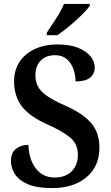

<svg xmlns="http://www.w3.org/2000/svg" viewBox="-20 -951 567 981"><path d="M246 10Q169 10 123 -9.5Q77 -29 56.5 -61Q36 -93 36 -129Q36 -171 62 -191Q88 -211 125 -211Q128 -134 164 -89Q200 -44 258 -44Q315 -44 346.5 -76Q378 -108 378 -160Q378 -214 340.5 -246.5Q303 -279 225 -314Q132 -355 92 -407Q52 -459 52 -536Q52 -594 81 -636.5Q110 -679 160 -701.5Q210 -724 273 -724Q336 -724 378.5 -707Q421 -690 442.5 -663Q464 -636 464 -607Q464 -573 440 -554Q416 -535 366 -535Q366 -568 355 -598.5Q344 -629 321 -649Q298 -669 261 -669Q215 -669 188 -641.5Q161 -614 161 -566Q161 -534 174 -509Q187 -484 220 -461Q253 -438 312 -412Q403 -372 445.5 -322.5Q488 -273 488 -197Q488 -101 422 -45.5Q356 10 246 10ZM219 -784Q240 -815 266.5 -856Q293 -897 307 -931H439V-921Q427 -904 398.5 -875.5Q370 -847 335.5 -818.5Q301 -790 273 -771H219Z"/></svg>

Font: Noto Serif Lao SemiCondensed SemiBold
Style: Regular
Weight: 600
Width: 4
Designer: Monotype Design Team
Foundry: Monotype Imaging Inc.
Version: Version 2.003; ttfautohint (v1.8.4.7-5d5b)